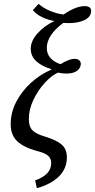

<svg xmlns="http://www.w3.org/2000/svg" viewBox="-20 -793 497 1005"><path d="M164 151Q248 122 248 61Q248 36 231 21.5Q214 7 169 -4Q106 -21 71 -53Q36 -85 36 -144Q36 -204 65 -260Q94 -316 142.5 -360Q191 -404 248 -428L249 -431Q201 -445 171 -471.5Q141 -498 141 -538Q141 -579 177 -619Q213 -659 265 -683Q233 -688 202 -702.5Q171 -717 152 -740L182 -773Q203 -753 240 -737Q277 -721 313 -717Q338 -735 367.5 -748Q397 -761 423 -761Q457 -761 457 -736Q457 -706 425.5 -689.5Q394 -673 344 -672L311 -673Q225 -609 225 -542Q225 -510 245 -488.5Q265 -467 297 -457Q313 -468 334 -476.5Q355 -485 371 -485Q386 -485 394.5 -477.5Q403 -470 403 -459Q403 -438 384 -423Q365 -408 327 -408Q302 -408 284 -413Q251 -399 215 -360Q179 -321 155 -270.5Q131 -220 131 -171Q131 -128 152 -109Q173 -90 219 -77Q277 -59 303.5 -35.5Q330 -12 330 31Q330 89 289 130Q248 171 173 192Z"/></svg>

Font: Noto Serif Cond
Style: Italic
Weight: 400
Width: 3
Italic angle: -12°
Designer: Monotype Design Team
Foundry: Monotype Imaging Inc.
Version: Version 1.001